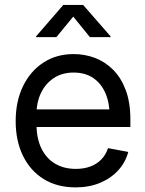

<svg xmlns="http://www.w3.org/2000/svg" viewBox="-20 -770 607 801"><path d="M295.9 11.7Q217.8 11.7 161.9 -23.2Q106 -58.1 75.7 -120.4Q45.4 -182.6 45.4 -264.6Q45.4 -346.7 75.7 -409.7Q106 -472.7 160.4 -508.5Q214.8 -544.4 287.1 -544.4Q334 -544.4 376.5 -528.3Q418.9 -512.2 452.1 -478.8Q485.4 -445.3 504.6 -394Q523.9 -342.8 523.9 -272V-240.2H100.1V-313.5H476.6L437.5 -286.6Q437.5 -340.3 419.9 -381.1Q402.3 -421.9 368.9 -444.6Q335.4 -467.3 287.1 -467.3Q238.8 -467.3 204.1 -444.1Q169.4 -420.9 150.9 -382.1Q132.3 -343.3 132.3 -296.4V-251.5Q132.3 -193.4 152.3 -151.6Q172.4 -109.9 209.2 -87.6Q246.1 -65.4 296.4 -65.4Q330.1 -65.4 356.9 -75.4Q383.8 -85.4 402.6 -104.7Q421.4 -124 430.7 -151.9L515.1 -136.2Q503.4 -92.3 472.9 -59.1Q442.4 -25.9 397.2 -7.1Q352.1 11.7 295.9 11.7ZM215.3 -615.2H130.4V-618.2L244.1 -749.5H326.7L441.4 -618.2V-615.2H355L285.6 -700.7Z"/></svg>

Font: Inter 20pt
Style: Regular
Weight: 400
Version: Version 4.001;git-66647c0bb